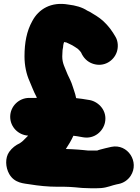

<svg xmlns="http://www.w3.org/2000/svg" viewBox="-20 -780 734 1007"><path d="M307.5 -506C307.5 -524.3 311.5 -527.7 311.5 -541C311.5 -546.4 314.9 -555.5 316.3 -559.7C319.3 -558.7 323.1 -557.7 327.5 -557.5C337.6 -553.8 352.5 -545.1 359.4 -542.3C365.2 -538.9 381.7 -528.6 388 -523.9L399.4 -512.5C401.3 -510.1 404.8 -505.9 405.3 -504.6C416.9 -477.7 437.5 -455.3 467.9 -445.4C525.8 -426.4 577.7 -461.3 593 -508.6C600.5 -531.8 599.9 -562.3 586.6 -585.6C568.6 -617 549.6 -643.6 521.5 -669.5C500.2 -689.3 469.5 -706.9 449.9 -718.4C447 -720.1 440 -722.8 437.8 -724.2C410.9 -742.1 376.8 -751.5 338.4 -756.1C248.9 -771.9 182.6 -733.1 149 -668.9C120 -617 108.5 -556 108.5 -484C108.5 -436.3 118.4 -390.8 134.8 -354.6C145.1 -331.4 155.6 -301.2 170.9 -272.9C171.4 -271.5 171.9 -269.7 173 -266.5H133C79.1 -266.5 33.5 -222.4 33.5 -167.5C33.5 -114.5 75.5 -71.8 127.6 -68.7C127.2 -68.3 125.5 -66.5 124.5 -65.5L100.5 -41.5C95.2 -36.2 95.7 -37.6 83.7 -28.6C62.9 -19.3 43.1 -4.2 28.5 16.2C5.6 48.3 8.6 97.9 28.4 132.6C56.6 182 106.4 181.7 137.8 187C180.8 194.1 230.4 199.5 283 199.5H319C328.9 199.5 338 199.8 346.3 200.4L374.3 202.4C391.3 203.6 406.9 206.3 430.7 206.5C440.8 207.1 450.8 207.5 460 207.5H482C491.6 207.5 501 207.1 510.1 206.4C545.2 203.4 567.1 191.8 592.4 186.8L602.4 184.8C628.3 179.6 651 164.1 665.4 142C712.4 69.9 650.7 -27.9 563.5 -9.7C542.6 -5.6 519.9 0.9 505.4 4.5C497.8 6.2 492.6 8.6 490.1 9.5H441.6C423.7 8 406.5 5.6 389.3 4.6L357.3 2.6C346.8 2 337 1.6 325.3 1.5C339.5 -20.1 352.9 -41.5 364.9 -68C376.8 -67.1 390.8 -64.4 403.6 -62.1L415.1 -60.1C474.6 -49.2 521.3 -91.2 530.8 -138.6C542.8 -198.6 499 -245.1 451.9 -254.9L438.9 -257C422 -259.6 402.4 -263.4 379.3 -265.4C377.1 -276.6 373.4 -292 368.3 -305.6L361.8 -325.2C353.4 -353.4 343 -370.7 334.6 -389.4C319.9 -427.5 306.5 -447.5 306.5 -484C306.5 -490.1 307.5 -498.3 307.5 -506Z"/></svg>

Font: Smoothie
Style: ExBd
Weight: 800
Foundry: Cannot Into Space Fonts
Version: Version 0.8